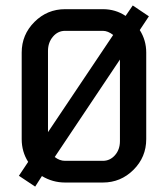

<svg xmlns="http://www.w3.org/2000/svg" viewBox="-20 -674 620 709"><path d="M520 -160.2Q520 -93.8 472.9 -46.9Q425.8 0 359.9 0H220.2Q174.3 0 134.8 -23.9L109.9 15.1L49.8 -24.9L84 -76.2Q60.1 -113.8 60.1 -160.2V-480Q60.1 -545.9 107.2 -593Q154.3 -640.1 220.2 -640.1H359.9Q406.7 -640.1 443.8 -615.2L470.2 -653.8L529.8 -613.8L496.1 -563Q520 -525.4 520 -480ZM422.9 -152.8V-454.1L182.1 -94.2Q200.2 -80.1 220.2 -80.1H359.9Q386.2 -80.1 404.5 -100.8Q422.9 -121.6 422.9 -152.8ZM397.9 -544.9Q378.4 -560.1 359.9 -560.1H220.2Q193.8 -560.1 175.5 -538.6Q157.2 -517.1 157.2 -485.8V-186Z"/></svg>

Font: Laconic
Style: Regular
Weight: 400
Designer: Robby Woodard
Version: Version 1.000